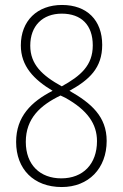

<svg xmlns="http://www.w3.org/2000/svg" viewBox="-20 -744 495 774"><path d="M229 10C337 10 410 -65 410 -176C410 -274 348 -328 260 -378C340 -422 392 -470 392 -563C392 -662 331 -724 230 -724C130 -724 64 -660 64 -561C64 -477 117 -423 192 -378C106 -334 45 -274 45 -172C45 -62 116 10 229 10ZM229 -396C149 -440 102 -485 102 -560C102 -640 152 -689 229 -689C308 -689 354 -643 354 -561C354 -480 305 -438 229 -396ZM227 -25C142 -25 84 -79 84 -172C84 -267 143 -320 224 -359L243 -350C333 -300 371 -244 371 -175C371 -83 315 -25 227 -25Z"/></svg>

Font: Noto Sans Tamil Condensed ExtraLight
Style: Regular
Weight: 200
Width: 3
Designer: Jelle Bosma - Monotype Design Team
Foundry: Monotype Imaging Inc.
Version: Version 2.004